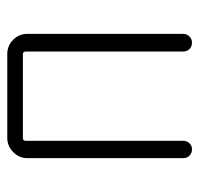

<svg xmlns="http://www.w3.org/2000/svg" viewBox="-30 -530 560 540"><g transform="rotate(-90 250.0 -260.0)"><path d="M75.2 -24.4V-462.9Q75.2 -486.3 92.3 -502.9Q109.4 -519.5 131.8 -519.5H368.2Q391.6 -519.5 408.2 -502.9Q424.8 -486.3 424.8 -462.9V-25.4Q424.8 -14.6 417.5 -7.3Q410.2 0 399.9 0Q389.6 0 382.3 -6.8Q375 -13.7 375 -25.4V-467.8Q375 -475.6 367.2 -475.6H131.8Q124 -475.6 124 -467.8V-24.4Q124 -14.6 117.2 -7.3Q110.4 0 100.1 0Q89.8 0 82.5 -6.8Q75.2 -13.7 75.2 -24.4Z"/></g></svg>

Font: Rounded-X Mgen+ 1m light
Style: Regular
Weight: 200
Designer: [Source Han Sans]
Ryoko NISHIZUKA  (kana & ideographs); Paul D. Hunt (Latin, Greek & Cyrillic); Wenlong ZHANG  (bopomofo
Version: Version 1.059.20150602